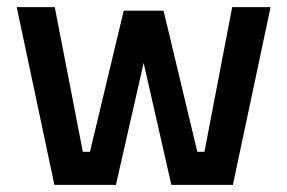

<svg xmlns="http://www.w3.org/2000/svg" viewBox="-20 -520 808 540"><path d="M133 0H306L384 -343L462 0H635L741 -500H633L555 -93H535L440 -490H328L233 -93H213L134 -500H27Z"/></svg>

Font: RazerF5 SemiBold
Style: Regular
Weight: 600
Foundry: Razer Inc.
Version: Version 2